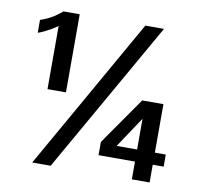

<svg xmlns="http://www.w3.org/2000/svg" viewBox="-74 -719 856 811"><g transform="rotate(10 353.5 -313.0)"><path d="M618.2 -65.4V10.7H542V-65.4H385.7V-122.1L527.3 -325.2H618.2V-117.2H665V-65.4ZM194.3 13.7H115.2L485.4 -638.7H565.4ZM125 -302.7V-573.2Q99.6 -555.7 74.7 -543.5Q49.8 -531.2 43 -530.3V-585Q85 -599.6 109.9 -618.7Q134.8 -637.7 134.8 -637.7H204.1V-302.7ZM542 -249 454.1 -117.2H542Z"/></g></svg>

Font: Namkio Khamti
Style: Bold
Weight: 700
Designer: Debbi Hosken
Foundry: SIL International
Version: Version 3.917